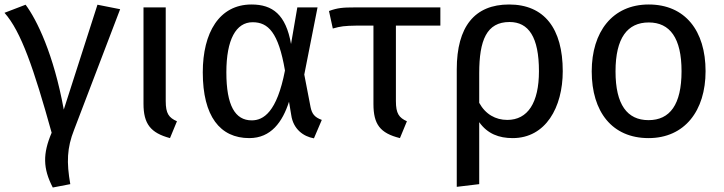

<svg xmlns="http://www.w3.org/2000/svg" viewBox="-25 -602 3224 855"><path d="M89 -581 -5 -545C69 -462 126 -295 205 -11C165 83 166 148 210 233L288 218C271 121 273 57 305 -24L510 -561L409 -581L259 -114C214 -361 139 -514 89 -581Z M713 -569H614V-140C614 -50 646 -10 732 13L763 -62C727 -78 713 -96 713 -152Z M1095 -582C951 -582 878 -456 878 -280C878 -84 955 13 1085 13C1182 13 1233 -59 1262 -149L1272 -89C1281 -27 1326 6 1373 14L1408 -68C1375 -80 1364 -96 1358 -125L1330 -270L1389 -569H1299L1271 -406C1248 -537 1189 -582 1095 -582ZM1100 -503C1169 -503 1215 -458 1244 -288C1208 -102 1148 -66 1096 -66C1022 -66 983 -132 983 -280C983 -426 1026 -503 1100 -503Z M1936 -488V-569H1555C1502 -569 1478 -567 1440 -553L1457 -475C1493 -485 1507 -487 1564 -488H1638V-139C1638 -49 1667 -9 1756 13L1787 -62C1752 -78 1738 -96 1738 -152V-488Z M2242 -582C2089 -582 2009 -484 2009 -293V230L2109 218V-58C2146 -6 2197 13 2258 13C2405 13 2481 -124 2481 -285C2481 -475 2399 -582 2242 -582ZM2234 -68C2182 -68 2137 -93 2109 -144V-276C2109 -423 2142 -504 2244 -504C2329 -504 2375 -437 2375 -285C2375 -144 2325 -68 2234 -68Z M2864 -582C2702 -582 2610 -460 2610 -284C2610 -104 2701 13 2863 13C3024 13 3117 -109 3117 -285C3117 -465 3026 -582 2864 -582ZM2864 -502C2958 -502 3010 -433 3010 -285C3010 -136 2958 -67 2863 -67C2768 -67 2716 -136 2716 -284C2716 -433 2769 -502 2864 -502Z"/></svg>

Font: Glow Sans SC Normal Medium
Style: Regular
Weight: 600
Designer: Ryoko NISHIZUKA (kana, bopomofo & ideographs); Paul D. Hunt (Latin, Greek & Cyrillic); Sandoll Communications, Soo-young
Version: Version 0.93